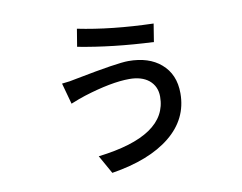

<svg xmlns="http://www.w3.org/2000/svg" viewBox="-77 -749 1154 914"><g transform="rotate(-10 500.0 -291.5)"><path d="M646 -337Q611 -365 552 -365Q465 -365 331 -323Q305 -315 261 -297L233 -399Q270 -402 310 -411Q509 -450 562 -450Q661 -450 719 -400Q780 -348 780 -256Q780 -132 679 -50Q578 32 395 61L345 -28Q682 -68 682 -257Q682 -307 646 -337ZM348 -644Q509 -611 712 -605L698 -518Q501 -527 334 -559Z"/></g></svg>

Font: Noto Sans S Chinese Medium
Style: Regular
Weight: 500
Designer: Ryoko NISHIZUKA  (kana & ideographs); Paul D. Hunt (Latin, Greek & Cyrillic); Wenlong ZHANG  (bopomofo); Sandoll Communi
Foundry: Adobe Systems Incorporated
Version: Version 1.000;PS 1;hotconv 1.0.78;makeotf.lib2.5.61930